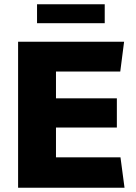

<svg xmlns="http://www.w3.org/2000/svg" viewBox="-20 -882 639 902"><path d="M563 -686 545 -546H243V-420H529V-283H243V-143H546L565 0H65V-686ZM472 -862V-773H154V-862Z"/></svg>

Font: Chivo ExtraBold
Style: Regular
Weight: 800
Designer: Hector Gatti
Foundry: Omnibus-Type
Version: Version 1.007